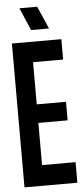

<svg xmlns="http://www.w3.org/2000/svg" viewBox="-60 -918 410 948"><g transform="rotate(-5 145.5 -443.5)"><path d="M267 -614H118V-405H263V-313H118V-104H284V-2H22V-715H267ZM162 -885 211 -773H122L74 -885Z"/></g></svg>

Font: Fundamental  Brigade Condensed
Style: Regular
Weight: 400
Width: 3
Designer: Peter Wiegel, original typeface by Carl Albert Fahrenwaldt 1901
Foundry: Peter Wiegel
Version: Version 0.000 2012 initial release